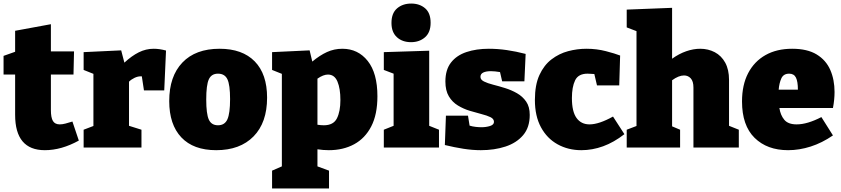

<svg xmlns="http://www.w3.org/2000/svg" viewBox="-20 -829 4728 1079"><path d="M232 15Q65 15 65 -184V-410H0V-515L65 -538V-656L266 -693V-540H396L393 -410H266V-211Q266 -168 277.5 -149Q289 -130 316 -130Q330 -130 347.5 -134.5Q365 -139 387 -146L423 -39Q325 15 232 15Z M450 0V-100L505 -121V-414L450 -436V-536L661 -546L679 -477Q720 -515 760 -535Q800 -555 844 -555Q876 -555 913 -545L903 -321H789L777 -400Q774 -400 770 -400Q754 -400 736 -391.5Q718 -383 705 -370V-122L775 -100V0Z M1214 -555Q1342 -555 1411.5 -484Q1481 -413 1481 -280Q1481 -140 1405 -62.5Q1329 15 1195 15Q1067 15 999 -57Q931 -129 931 -261Q931 -400 1005 -477.5Q1079 -555 1214 -555ZM1205 -415Q1168 -415 1153.5 -383Q1139 -351 1139 -270Q1139 -189 1153.5 -157Q1168 -125 1205 -125Q1243 -125 1258 -158.5Q1273 -192 1273 -272Q1273 -352 1258 -383.5Q1243 -415 1205 -415Z M1509 230V130L1564 106V-414L1509 -436V-536L1720 -546L1735 -483Q1777 -518 1817.5 -536.5Q1858 -555 1904 -555Q1992 -555 2046.5 -486.5Q2101 -418 2101 -288Q2101 -186 2066.5 -119Q2032 -52 1970.5 -18.5Q1909 15 1828 15Q1797 15 1764 10V106L1829 130V230ZM1800 -125Q1854 -125 1873.5 -164Q1893 -203 1893 -267Q1893 -331 1876.5 -370.5Q1860 -410 1823 -410Q1797 -410 1764 -387V-128Q1784 -125 1800 -125Z M2447 -100V0H2137V-100L2192 -122V-415L2137 -436V-536L2392 -544V-122ZM2290 -592Q2241 -592 2210.5 -620Q2180 -648 2180 -700Q2180 -755 2211.5 -782Q2243 -809 2291 -809Q2338 -809 2369 -782.5Q2400 -756 2400 -701Q2400 -647 2368.5 -619.5Q2337 -592 2290 -592Z M2680 -397Q2680 -381 2700 -371Q2720 -361 2751.5 -353Q2783 -345 2818.5 -334Q2854 -323 2885.5 -305Q2917 -287 2937 -258Q2957 -229 2957 -183Q2957 -113 2920 -69.5Q2883 -26 2821 -5.5Q2759 15 2682 15Q2635 15 2584 7Q2533 -1 2480 -14L2486 -179H2610L2619 -123Q2635 -118 2653 -116Q2671 -114 2685 -114Q2712 -114 2734 -121Q2756 -128 2756 -144Q2756 -161 2736.5 -170.5Q2717 -180 2685.5 -188Q2654 -196 2619.5 -206.5Q2585 -217 2553.5 -236Q2522 -255 2502.5 -287.5Q2483 -320 2483 -371Q2483 -437 2514.5 -477.5Q2546 -518 2601.5 -536.5Q2657 -555 2727 -555Q2777 -555 2828.5 -547.5Q2880 -540 2934 -526L2927 -372H2802L2790 -424Q2760 -429 2738 -429Q2712 -429 2696 -421.5Q2680 -414 2680 -397Z M3247 15Q3173 15 3113.5 -18Q3054 -51 3020 -114Q2986 -177 2986 -267Q2986 -352 3011.5 -407.5Q3037 -463 3079.5 -495.5Q3122 -528 3173 -541.5Q3224 -555 3276 -555Q3333 -555 3385 -541.5Q3437 -528 3465 -517L3460 -349H3335L3320 -413Q3313 -413 3302.5 -414Q3292 -415 3282 -415Q3230 -415 3212 -377.5Q3194 -340 3194 -278Q3194 -202 3220 -166Q3246 -130 3293 -130Q3346 -130 3425 -174L3489 -75Q3430 -29 3369.5 -7Q3309 15 3247 15Z M3502 0V-100L3557 -121V-654L3502 -675V-775L3757 -785V-499Q3796 -527 3836.5 -541Q3877 -555 3915 -555Q3960 -555 3997 -535.5Q4034 -516 4055.5 -477Q4077 -438 4077 -380V-122L4132 -100V0H3877V-337Q3877 -372 3862 -388.5Q3847 -405 3824 -405Q3794 -405 3757 -378V-119L3802 -100V0Z M4409 15Q4291 15 4220.5 -54.5Q4150 -124 4150 -259Q4150 -352 4184.5 -418Q4219 -484 4282 -519.5Q4345 -555 4432 -555Q4517 -555 4569.5 -523Q4622 -491 4646 -436Q4670 -381 4670 -312Q4670 -269 4661 -222H4360Q4366 -182 4387.5 -156Q4409 -130 4457 -130Q4517 -130 4596 -171L4661 -68Q4600 -26 4536 -5.5Q4472 15 4409 15ZM4415 -415Q4383 -415 4371 -388.5Q4359 -362 4356 -325H4464Q4464 -371 4453 -393Q4442 -415 4415 -415Z"/></svg>

Font: Bitter Black
Style: Regular
Weight: 900
Designer: Sol Matas, and Bitter project Authors
Foundry: Sol Matas
Version: Version 2.001